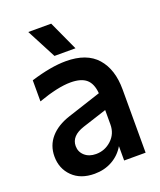

<svg xmlns="http://www.w3.org/2000/svg" viewBox="-145 -866 810 969"><g transform="rotate(-20 260.5 -381.5)"><path d="M207 -616.2 124 -774.9H247.1L319.8 -616.2ZM33.2 -139.2Q33.2 -197.8 69.8 -240Q106.4 -282.2 173.8 -304.2L353 -362.8Q348.6 -415.5 320.8 -439.2Q293 -462.9 236.8 -462.9Q168.5 -462.9 62 -424.8V-538.1Q171.4 -571.8 251 -571.8Q362.8 -571.8 417.5 -509.8Q472.2 -447.8 472.2 -339.8V0H356.9V-77.1Q332.5 -35.2 290.3 -11.5Q248 12.2 194.8 12.2Q120.1 12.2 76.7 -30.8Q33.2 -73.7 33.2 -139.2ZM151.9 -151.9Q151.9 -120.6 175 -99.9Q198.2 -79.1 235.8 -79.1Q283.2 -79.1 318.6 -111.8Q354 -144.5 354 -194.8V-272L224.1 -230Q151.9 -206.5 151.9 -151.9Z"/></g></svg>

Font: TASA Explorer SemiBold
Style: Regular
Weight: 600
Designer: Weizhong Zhang
Foundry: Local Remote
Version: Version 1.000;Glyphs 3.1.2 (3151)